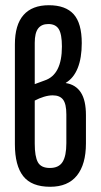

<svg xmlns="http://www.w3.org/2000/svg" viewBox="-20 -709 385 735"><path d="M172 6Q101 6 69 -34.5Q37 -75 37 -157V-539Q37 -614 70 -651.5Q103 -689 167 -689Q231 -689 262 -654.5Q293 -620 293 -544Q293 -487 277.5 -448.5Q262 -410 232 -392V-391Q270 -385 289.5 -355Q309 -325 309 -268V-160Q309 -80 274.5 -37Q240 6 172 6ZM171 -66Q205 -66 219.5 -89Q234 -112 234 -161V-271Q234 -311 221.5 -327.5Q209 -344 182 -344Q166 -344 148 -338.5Q130 -333 113 -324V-159Q113 -110 125 -88Q137 -66 171 -66ZM113 -387 151 -401Q184 -412 200.5 -444.5Q217 -477 217 -531Q217 -578 205 -597.5Q193 -617 165 -617Q139 -617 126 -600Q113 -583 113 -545Z"/></svg>

Font: Sofia Sans Extra Condensed Medium
Style: Regular
Weight: 500
Version: Version 4.100